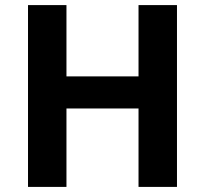

<svg xmlns="http://www.w3.org/2000/svg" viewBox="-20 -734 805 754"><path d="M675 0H524V-308H241V0H90V-714H241V-434H524V-714H675Z"/></svg>

Font: Noto Sans Kannada
Style: Bold
Weight: 700
Designer: Jelle Bosma - Monotype Design Team
Foundry: Monotype Imaging Inc.
Version: Version 2.005; ttfautohint (v1.8.4.7-5d5b)